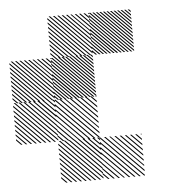

<svg xmlns="http://www.w3.org/2000/svg" viewBox="-51 -718 767 768"><g transform="rotate(-5 333.0 -333.5)"><path d="M500.8 -163.3 496.7 -167.5H500.8ZM500.8 -142.5 475.8 -167.5H481.7L500.8 -148.3ZM500.8 -121.7 455 -167.5H460.8L500.8 -127.5ZM500.8 -100.8 434.2 -167.5H440L500.8 -106.7ZM500.8 -80 413.3 -167.5H419.2L500.8 -85.8ZM500.8 -59.2 392.5 -167.5H398.3L500.8 -65ZM500.8 -38.3 371.7 -167.5H376.7L500.8 -43.3ZM500.8 -17.5 350.8 -167.5H356.7L500.8 -23.3ZM498.3 0.8 332.5 -165 335.8 -167.5 500.8 -2.5ZM477.5 0.8 332.5 -144.2V-150L483.3 0.8ZM456.7 0.8 332.5 -123.3V-129.2L462.5 0.8ZM435.8 0.8 332.5 -102.5V-108.3L441.7 0.8ZM415 0.8 332.5 -81.7V-86.7L420 0.8ZM394.2 0.8 332.5 -60.8V-66.7L400 0.8ZM373.3 0.8 332.5 -40V-45.8L379.2 0.8ZM352.5 0.8 332.5 -19.2V-25L358.3 0.8ZM500.8 -167.5H502.5L500.8 -169.2ZM334.2 -155.8 322.5 -167.5H328.3L334.2 -161.7ZM334.2 -136.7 303.3 -167.5H309.2L334.2 -142.5ZM334.2 -117.5 284.2 -167.5H290L334.2 -123.3ZM334.2 -97.5 264.2 -167.5H270.8L334.2 -104.2ZM334.2 -79.2 245.8 -167.5H251.7L334.2 -85ZM334.2 -60 226.7 -167.5H232.5L334.2 -65.8ZM334.2 -40.8 207.5 -167.5H213.3L334.2 -46.7ZM334.2 -21.7 188.3 -167.5H194.2L334.2 -27.5ZM334.2 -2.5 169.2 -167.5H175L334.2 -8.3ZM318.3 0.8 165.8 -151.7V-157.5L324.2 0.8ZM299.2 0.8 165.8 -132.5V-138.3L305 0.8ZM280 0.8 165.8 -113.3V-119.2L285.8 0.8ZM260.8 0.8 165.8 -94.2V-100L266.7 0.8ZM241.7 0.8 165.8 -75V-80.8L247.5 0.8ZM222.5 0.8 165.8 -55.8V-61.7L228.3 0.8ZM203.3 0.8 165.8 -36.7V-42.5L209.2 0.8ZM184.2 0.8 165.8 -17.5V-23.3L190 0.8ZM334.2 -330 330 -334.2H334.2ZM334.2 -309.2 309.2 -334.2H315L334.2 -315ZM334.2 -288.3 288.3 -334.2H294.2L334.2 -294.2ZM334.2 -267.5 267.5 -334.2H273.3L334.2 -273.3ZM334.2 -246.7 246.7 -334.2H252.5L334.2 -252.5ZM334.2 -225.8 225.8 -334.2H231.7L334.2 -231.7ZM334.2 -205 205 -334.2H210L334.2 -210ZM334.2 -184.2 184.2 -334.2H190L334.2 -190ZM331.7 -165.8 165.8 -331.7 169.2 -334.2 334.2 -169.2ZM310.8 -165.8 165.8 -310.8V-316.7L316.7 -165.8ZM290 -165.8 165.8 -290V-295.8L295.8 -165.8ZM269.2 -165.8 165.8 -269.2V-275L275 -165.8ZM248.3 -165.8 165.8 -248.3V-253.3L253.3 -165.8ZM227.5 -165.8 165.8 -227.5V-233.3L233.3 -165.8ZM206.7 -165.8 165.8 -206.7V-212.5L212.5 -165.8ZM185.8 -165.8 165.8 -185.8V-191.7L191.7 -165.8ZM334.2 -334.2H335.8L334.2 -335.8ZM167.5 -322.5 155.8 -334.2H161.7L167.5 -328.3ZM167.5 -303.3 136.7 -334.2H142.5L167.5 -309.2ZM167.5 -284.2 117.5 -334.2H123.3L167.5 -290ZM167.5 -264.2 97.5 -334.2H104.2L167.5 -270.8ZM167.5 -245.8 79.2 -334.2H85L167.5 -251.7ZM167.5 -226.7 60 -334.2H65.8L167.5 -232.5ZM167.5 -207.5 40.8 -334.2H46.7L167.5 -213.3ZM167.5 -188.3 21.7 -334.2H27.5L167.5 -194.2ZM167.5 -169.2 2.5 -334.2H8.3L167.5 -175ZM151.7 -165.8 -0.8 -318.3V-324.2L157.5 -165.8ZM132.5 -165.8 -0.8 -299.2V-305L138.3 -165.8ZM113.3 -165.8 -0.8 -280V-285.8L119.2 -165.8ZM94.2 -165.8 -0.8 -260.8V-266.7L100 -165.8ZM75 -165.8 -0.8 -241.7V-247.5L80.8 -165.8ZM55.8 -165.8 -0.8 -222.5V-228.3L61.7 -165.8ZM36.7 -165.8 -0.8 -203.3V-209.2L42.5 -165.8ZM17.5 -165.8 -0.8 -184.2V-190L23.3 -165.8ZM334.2 -489.2 322.5 -500.8H328.3L334.2 -495ZM334.2 -475 308.3 -500.8H314.2L334.2 -480.8ZM334.2 -460.8 294.2 -500.8H300L334.2 -466.7ZM334.2 -446.7 280 -500.8H285.8L334.2 -452.5ZM334.2 -432.5 265.8 -500.8H271.7L334.2 -438.3ZM334.2 -418.3 251.7 -500.8H257.5L334.2 -424.2ZM334.2 -404.2 237.5 -500.8H243.3L334.2 -410ZM334.2 -390 223.3 -500.8H229.2L334.2 -395.8ZM334.2 -375.8 209.2 -500.8H215L334.2 -381.7ZM334.2 -361.7 195 -500.8H200.8L334.2 -367.5ZM334.2 -347.5 180.8 -500.8H186.7L334.2 -353.3ZM334.2 -333.3 166.7 -500.8H172.5L334.2 -339.2ZM320.8 -332.5 165.8 -487.5V-493.3L326.7 -332.5ZM306.7 -332.5 165.8 -473.3V-479.2L312.5 -332.5ZM292.5 -332.5 165.8 -459.2V-465L298.3 -332.5ZM278.3 -332.5 165.8 -445V-450.8L284.2 -332.5ZM263.3 -332.5 165.8 -430V-436.7L270 -332.5ZM250 -332.5 165.8 -416.7V-422.5L255.8 -332.5ZM235.8 -332.5 165.8 -402.5V-408.3L241.7 -332.5ZM221.7 -332.5 165.8 -388.3V-394.2L227.5 -332.5ZM207.5 -332.5 165.8 -374.2V-380L213.3 -332.5ZM193.3 -332.5 165.8 -360V-365.8L199.2 -332.5ZM179.2 -332.5 165.8 -345.8V-351.7L185 -332.5ZM167.5 -495.8 162.5 -500.8H167.5ZM167.5 -478.3 145 -500.8H150.8L167.5 -484.2ZM167.5 -460.8 127.5 -500.8H133.3L167.5 -466.7ZM167.5 -443.3 110 -500.8H115.8L167.5 -449.2ZM167.5 -425.8 92.5 -500.8H97.5L167.5 -430.8ZM167.5 -408.3 75 -500.8H80.8L167.5 -414.2ZM167.5 -390.8 57.5 -500.8H63.3L167.5 -396.7ZM167.5 -373.3 40 -500.8H45.8L167.5 -379.2ZM167.5 -355.8 22.5 -500.8H28.3L167.5 -361.7ZM167.5 -338.3 5 -500.8H10.8L167.5 -344.2ZM155.8 -332.5 -0.8 -489.2V-495L161.7 -332.5ZM138.3 -332.5 -0.8 -471.7V-477.5L144.2 -332.5ZM120.8 -332.5 -0.8 -454.2V-460L126.7 -332.5ZM103.3 -332.5 -0.8 -436.7V-442.5L109.2 -332.5ZM85.8 -332.5 -0.8 -419.2V-425L91.7 -332.5ZM68.3 -332.5 -0.8 -401.7V-407.5L74.2 -332.5ZM50.8 -332.5 -0.8 -384.2V-390L56.7 -332.5ZM33.3 -332.5 -0.8 -366.7V-372.5L39.2 -332.5ZM15.8 -332.5 -0.8 -349.2V-355L21.7 -332.5ZM167.5 -500.8H168.3L167.5 -501.7ZM500.8 -655.8 489.2 -667.5H495L500.8 -661.7ZM500.8 -641.7 475 -667.5H480.8L500.8 -647.5ZM500.8 -627.5 460.8 -667.5H466.7L500.8 -633.3ZM500.8 -613.3 446.7 -667.5H452.5L500.8 -619.2ZM500.8 -599.2 432.5 -667.5H438.3L500.8 -605ZM500.8 -585 418.3 -667.5H424.2L500.8 -590.8ZM500.8 -570.8 404.2 -667.5H410L500.8 -576.7ZM500.8 -556.7 390 -667.5H395.8L500.8 -562.5ZM500.8 -542.5 375.8 -667.5H381.7L500.8 -548.3ZM500.8 -528.3 361.7 -667.5H367.5L500.8 -534.2ZM500.8 -514.2 347.5 -667.5H353.3L500.8 -520ZM500.8 -500 333.3 -667.5H339.2L500.8 -505.8ZM487.5 -499.2 332.5 -654.2V-660L493.3 -499.2ZM473.3 -499.2 332.5 -640V-645.8L479.2 -499.2ZM459.2 -499.2 332.5 -625.8V-631.7L465 -499.2ZM445 -499.2 332.5 -611.7V-617.5L450.8 -499.2ZM430 -499.2 332.5 -596.7V-603.3L436.7 -499.2ZM416.7 -499.2 332.5 -583.3V-589.2L422.5 -499.2ZM402.5 -499.2 332.5 -569.2V-575L408.3 -499.2ZM388.3 -499.2 332.5 -555V-560.8L394.2 -499.2ZM374.2 -499.2 332.5 -540.8V-546.7L380 -499.2ZM360 -499.2 332.5 -526.7V-532.5L365.8 -499.2ZM345.8 -499.2 332.5 -512.5V-518.3L351.7 -499.2ZM334.2 -662.5 329.2 -667.5H334.2ZM334.2 -645 311.7 -667.5H317.5L334.2 -650.8ZM334.2 -627.5 294.2 -667.5H300L334.2 -633.3ZM334.2 -610 276.7 -667.5H282.5L334.2 -615.8ZM334.2 -592.5 259.2 -667.5H264.2L334.2 -597.5ZM334.2 -575 241.7 -667.5H247.5L334.2 -580.8ZM334.2 -557.5 224.2 -667.5H230L334.2 -563.3ZM334.2 -540 206.7 -667.5H212.5L334.2 -545.8ZM334.2 -522.5 189.2 -667.5H195L334.2 -528.3ZM334.2 -505 171.7 -667.5H177.5L334.2 -510.8ZM322.5 -499.2 165.8 -655.8V-661.7L328.3 -499.2ZM305 -499.2 165.8 -638.3V-644.2L310.8 -499.2ZM287.5 -499.2 165.8 -620.8V-626.7L293.3 -499.2ZM270 -499.2 165.8 -603.3V-609.2L275.8 -499.2ZM252.5 -499.2 165.8 -585.8V-591.7L258.3 -499.2ZM235 -499.2 165.8 -568.3V-574.2L240.8 -499.2ZM217.5 -499.2 165.8 -550.8V-556.7L223.3 -499.2ZM200 -499.2 165.8 -533.3V-539.2L205.8 -499.2ZM182.5 -499.2 165.8 -515.8V-521.7L188.3 -499.2ZM334.2 -667.5H335L334.2 -668.3Z"/></g></svg>

Font: 0xA000-Pixelated
Style: Pixelated
Weight: 400
Version: Version 0.1